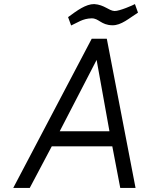

<svg xmlns="http://www.w3.org/2000/svg" viewBox="-20 -922 700 942"><path d="M314 -838 329 -797C361 -811 385 -831 429 -832C465 -833 475 -799 531 -798C575 -797 614 -833 657 -860L642 -902C636 -898 566 -867 542 -868C514 -869 492 -899 442 -902C401 -902 359 -871 314 -838ZM273 -278 454 -628 517 -278ZM45 0H126L234 -204H531L570 0H645L504 -732H430Z"/></svg>

Font: Exo
Style: Regular Italic
Weight: 400
Designer: Natanael Gama
Version: Version 1.00